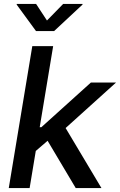

<svg xmlns="http://www.w3.org/2000/svg" viewBox="-20 -964 615 984"><path d="M153.8 -182.1 175.3 -312H191.9L445.8 -541H574.7L284.7 -279.3H266.6ZM24.9 0 145.5 -727.5H252.4L131.8 0ZM368.2 0 216.3 -255.4 302.7 -330.6 500 0ZM165 -943.8 220.7 -858.9 303.7 -943.8H403.3L402.8 -940.4L257.3 -804.7H164.6L65.4 -940.4L65.9 -943.8Z"/></svg>

Font: Inter 17pt Medium
Style: Italic
Weight: 500
Italic angle: -9.3988°
Version: Version 4.001;git-66647c0bb